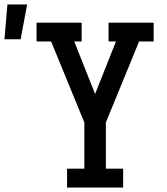

<svg xmlns="http://www.w3.org/2000/svg" viewBox="-124 -836 744 856"><path d="M175 0V-84H252V-290L104 -651H39V-735H240V-651H207L300 -417L393 -651H360V-735H561V-651H496L348 -290V-84H425V0ZM-104 -661 -91 -816H-3L-32 -661Z"/></svg>

Font: Iosevka Etoile Medium
Style: Regular
Weight: 500
Designer: Belleve Invis
Foundry: Belleve Invis
Version: Version 22.1.2; ttfautohint (v1.8.4)